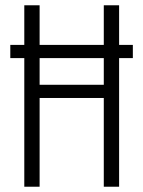

<svg xmlns="http://www.w3.org/2000/svg" viewBox="-20 -707 543 727"><path d="M483 -537H19V-487H483ZM72 0H130V-336H373V0H431V-687H373V-386H130V-687H72Z"/></svg>

Font: Secuela Light
Style: Regular
Weight: 300
Designer: Fernando Haro
Foundry: deFharo
Version: Version 1.708